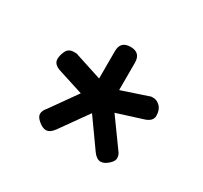

<svg xmlns="http://www.w3.org/2000/svg" viewBox="-77 -809 526 498"><g transform="rotate(30 186.5 -559.5)"><path d="M105 -411Q95 -411 83 -421Q71 -431 71 -440Q71 -450 80 -460L136 -539L61 -563Q39 -570 39 -586Q39 -597 45 -610Q51 -623 67 -623Q70 -623 73.5 -623Q77 -623 81 -621L158 -596V-678Q158 -708 188 -708Q218 -708 218 -678V-596L293 -621Q297 -623 300 -623Q303 -623 306 -623Q316 -623 325.5 -613.5Q335 -604 335 -586Q335 -570 313 -563L237 -539L294 -460Q302 -451 302 -440Q302 -431 290.5 -421Q279 -411 269 -411Q257 -411 246 -426L187 -509L128 -426Q117 -411 105 -411Z"/></g></svg>

Font: Asap
Style: Regular
Weight: 400
Designer: Pablo Cosgaya
Foundry: Omnibus-Type
Version: Version 3.001